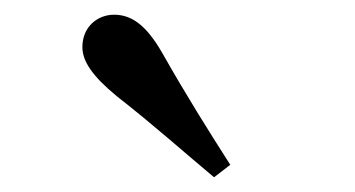

<svg xmlns="http://www.w3.org/2000/svg" viewBox="-20 -860 482 261"><path d="M293 -636C263 -683 234 -729 200 -789C178 -827 158 -840 135 -840C113 -840 92 -824 92 -796C92 -777 105 -757 139 -729C189 -690 229 -654 271 -619Z"/></svg>

Font: Source Han Serif CN SemiBold
Style: Regular
Weight: 600
Designer: Ryoko NISHIZUKA 西塚涼子 (kana & ideographs); Frank Grießhammer (Latin, Greek & Cyrillic); Wenlong ZHANG 张文龙 (bopomofo); San
Foundry: Adobe Systems Incorporated
Version: Version 1.000;PS 1;hotconv 16.6.53;makeotf.lib2.5.65590